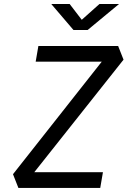

<svg xmlns="http://www.w3.org/2000/svg" viewBox="-20 -918 626 938"><path d="M69.8 0H469.7L482.9 -76.7H147.5L583.5 -626.5L557.1 -693.4H167.5L154.3 -616.7H477.1L43.5 -66.9ZM338.9 -771.5H408.2L561.5 -898.4H465.8L379.4 -821.3L320.3 -898.4H230.5Z"/></svg>

Font: Cascadia Code PL SemiLight
Style: Italic
Weight: 350
Italic angle: -10°
Monospace: yes
Designer: Aaron Bell
Foundry: Saja Typeworks
Version: Version 2404.023